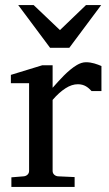

<svg xmlns="http://www.w3.org/2000/svg" viewBox="-20 -740 431 759"><path d="M320 -494C308 -494 296 -490 284 -483C247 -461 215 -423 188 -393V-482H147L23 -444V-411H95V-64C95 -52 85 -44 74 -43L25 -39V-1H275V-40L209 -43C198 -44 188 -52 188 -64V-345C205 -365 222 -380 239 -391C256 -402 272 -407 288 -407C314 -407 329 -394 342 -380H381V-479C364 -486 344 -494 320 -494ZM254 -551 380 -720H320L217 -621L113 -720H52L178 -551Z"/></svg>

Font: Veleka
Style: Regular
Weight: 400
Designer: Stefan Peev, Context Ltd, 2016; SIL International, 1997-2014.
Foundry: Stefan Peev, Context Ltd, 2016
Version: Version 1.000